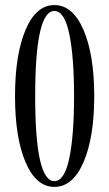

<svg xmlns="http://www.w3.org/2000/svg" viewBox="-20 -731 433 762"><path d="M195.8 10.7Q123 10.7 81.3 -87.4Q39.6 -185.5 39.6 -349.1Q39.6 -513.7 81.3 -612.3Q123 -710.9 195.8 -710.9Q269 -710.9 311.5 -612.1Q354 -513.2 354 -349.1Q354 -185.5 311.5 -87.4Q269 10.7 195.8 10.7ZM195.8 -12.2Q235.8 -12.2 254.9 -102.3Q273.9 -192.4 273.9 -349.1Q273.9 -505.9 254.9 -596.7Q235.8 -687.5 195.8 -687.5Q119.6 -687.5 119.6 -349.1Q119.6 -12.2 195.8 -12.2Z"/></svg>

Font: Imbue
Style: Regular
Weight: 400
Designer: Tyler Finck
Foundry: Etcetera Type Company
Version: Version 0.910